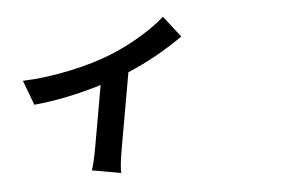

<svg xmlns="http://www.w3.org/2000/svg" viewBox="-55 -874 1610 1003"><g transform="rotate(5 750.0 -373.0)"><path d="M460 43Q466.8 2 466.8 -85V-405.3Q292 -316.4 130.9 -272.5L60.5 -391.6Q181.6 -418 305.7 -468.8Q417 -513.7 504.9 -568.4Q580.1 -615.2 648.4 -674.8Q718.8 -735.4 759.8 -789.1L864.3 -694.3Q743.2 -573.2 605.5 -484.4V-85Q605.5 11.7 614.3 43Z"/></g></svg>

Font: Bpmf GenYo Gothic B
Style: B
Weight: 700
Foundry: But Ko
Version: Version 1.320